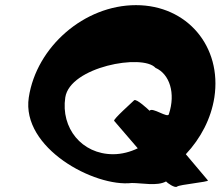

<svg xmlns="http://www.w3.org/2000/svg" viewBox="-20 -732 870 747"><path d="M92 -353C62 -156 348 -3 493 -20C533 -20 591 -7 626 -26C630 -21 660 1 669 -6C677 -14 793 -24 789 -30L703 -132C761 -194 801 -270 814 -353C844 -550 709 -712 509 -712C308 -712 122 -550 92 -353ZM234 -353C252 -472 535 -524 585 -468C640 -444 664 -369 637 -288C634 -270 572 -317 562 -301C557 -306 511 -349 502 -342C494 -334 420 -268 424 -262L516 -155C487 -141 454 -132 420 -132C298 -132 216 -234 234 -353Z"/></svg>

Font: Ampere
Style: Ita
Weight: 400
Version: Version 1